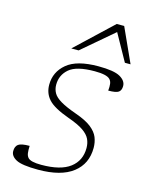

<svg xmlns="http://www.w3.org/2000/svg" viewBox="-113 -803 683 884"><g transform="rotate(15 229.0 -361.0)"><path d="M90 -86Q89 -65.5 90.8 -52.2Q92.5 -39 100 -30.5Q113 -15.5 163.5 -15.5Q256 -15.5 300.8 -49.8Q345.5 -84 345.5 -144Q345.5 -167 336.5 -186.2Q327.5 -205.5 302.5 -222.8Q277.5 -240 229 -257Q156.5 -283 130.2 -311.8Q104 -340.5 104 -381.5Q104 -442.5 151.5 -482.2Q199 -522 301.5 -522Q376 -522 405.2 -505.2Q434.5 -488.5 434.5 -463Q434.5 -443 422.5 -434.2Q410.5 -425.5 373.5 -425.5Q375.5 -444.5 373.8 -457.8Q372 -471 364 -479Q348.5 -495.5 291 -495.5Q204.5 -495.5 169.8 -465.8Q135 -436 135 -390Q135 -368.5 144.8 -351Q154.5 -333.5 181 -317.8Q207.5 -302 257 -284.5Q307 -267 332.8 -246.5Q358.5 -226 367.8 -202.8Q377 -179.5 377 -153Q377 -77 320.8 -33.5Q264.5 10 155.5 10Q78.5 10 50.8 -4.8Q23 -19.5 23 -43.5Q23 -66 36.5 -76Q50 -86 90 -86ZM159 -569 332 -732H367.5L441.5 -569H414.5L343.5 -696.5L194 -569Z"/></g></svg>

Font: Newsreader 6pt ExtraLight
Style: Italic
Weight: 275
Italic angle: -17°
Designer: Hugues Gentile
Foundry: Production Type
Version: Version 1.003; ttfautohint (v1.8.3)